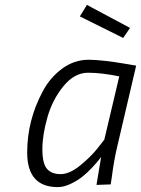

<svg xmlns="http://www.w3.org/2000/svg" viewBox="-20 -754 576 784"><path d="M216 10Q91 10 91 -131Q91 -262 154 -380Q184 -437 233.5 -473.5Q283 -510 342 -510Q396 -510 501 -492L536 -486L460 -161Q446 -105 436 -27L432 -1L374 1Q389 -92 393 -113Q389 -108 382.5 -99.5Q376 -91 356.5 -70Q337 -49 317 -33Q297 -17 269 -3.5Q241 10 216 10ZM467 -442Q395 -457 339.5 -457Q284 -457 239 -402Q194 -347 173.5 -274.5Q153 -202 153 -144.5Q153 -87 171.5 -65Q190 -43 227 -43Q264 -43 307 -78Q350 -113 378 -148L406 -184ZM335 -734 511 -640 483 -599 306 -687Z"/></svg>

Font: Titillium Web Light
Style: Italic
Weight: 300
Italic angle: -13°
Version: Version 1.002;PS 57.000;hotconv 1.0.70;makeotf.lib2.5.55311